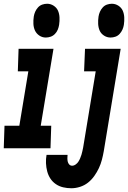

<svg xmlns="http://www.w3.org/2000/svg" viewBox="-49 -790 682 1023"><path d="M195 -590Q176 -590 160.5 -600.5Q145 -611 137.5 -627Q130 -643 129 -662.5Q128 -682 131 -702Q133 -715 138.5 -727.5Q144 -740 153.5 -750.5Q163 -761 176 -765.5Q189 -770 202 -770Q221 -770 237 -759.5Q253 -749 260 -733Q267 -717 268 -697.5Q269 -678 266 -658Q264 -645 259 -632.5Q254 -620 244 -609.5Q234 -599 221 -594.5Q208 -590 195 -590ZM-29 0 -25 -120H54L102 -410H46L50 -530H236L168 -120H224L220 0ZM540 -590Q521 -590 505 -600.5Q489 -611 482 -627Q475 -643 474 -662.5Q473 -682 476 -702Q478 -715 483.5 -727.5Q489 -740 498.5 -750.5Q508 -761 521 -765.5Q534 -770 547 -770Q566 -770 582 -759.5Q598 -749 605 -733Q612 -717 613 -697.5Q614 -678 611 -658Q609 -645 603.5 -632.5Q598 -620 588.5 -609.5Q579 -599 566 -594.5Q553 -590 540 -590ZM331 213Q309 213 287.5 208Q266 203 248.5 191Q231 179 219.5 161.5Q208 144 202.5 123Q197 102 196 79.5Q195 57 199 35H311Q310 44 310 53.5Q310 63 312 71.5Q314 80 320 86.5Q326 93 336 93Q345 93 354 86.5Q363 80 368.5 71.5Q374 63 378 53.5Q382 44 385 34.5Q388 25 390 15Q392 5 394 -4L461 -410H399L404 -530H594L504 15Q500 38 494 61Q488 84 478 105.5Q468 127 453.5 147.5Q439 168 420 183Q401 198 377.5 205.5Q354 213 331 213Z"/></svg>

Font: Iosevka Curly Slab HvExObl
Style: Regular
Weight: 900
Width: 7
Italic angle: -9°
Monospace: yes
Designer: Belleve Invis
Foundry: Belleve Invis
Version: Version 11.1.0; ttfautohint (v1.8.3)